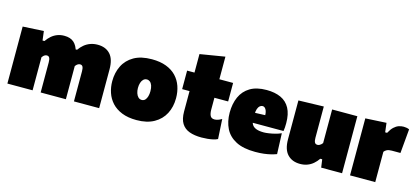

<svg xmlns="http://www.w3.org/2000/svg" viewBox="-59 -1159 3561 1633"><g transform="rotate(15 1722.0 -342.5)"><path d="M35 0Q35 -52 35 -101Q35 -150 35 -213V-263Q35 -322.5 35 -381.2Q35 -440 35 -502L219 -512L229 -431H246Q264 -457.5 286.5 -477Q309 -496.5 336.8 -507.2Q364.5 -518 399 -518Q453 -518 483.5 -490.5Q514 -463 526 -412H542Q546 -396.5 548 -379Q550 -361.5 550 -342Q550 -308.5 550 -276.5Q550 -244.5 550 -213Q550 -150 550 -101Q550 -52 550 0H328Q328 -52 328 -99.5Q328 -147 328 -200V-265Q328 -291.5 321.2 -304.8Q314.5 -318 298 -318Q290 -318 282.5 -314.5Q275 -311 268.5 -304.8Q262 -298.5 257 -291V-200Q257 -147 257 -99.5Q257 -52 257 0ZM621 0Q621 -52 621 -99.5Q621 -147 621 -200V-265Q621 -291.5 614.2 -304.8Q607.5 -318 591 -318Q583 -318 575.5 -314.5Q568 -311 561.2 -304.8Q554.5 -298.5 549 -291L516 -431H533Q551.5 -457.5 575 -477Q598.5 -496.5 627.8 -507.2Q657 -518 693 -518Q763 -518 803 -474.8Q843 -431.5 843 -342Q843 -308.5 843 -276.5Q843 -244.5 843 -213Q843 -150 843 -101Q843 -52 843 0Z M1175 16Q1099.5 16 1045.5 -5.8Q991.5 -27.5 957.2 -65Q923 -102.5 907 -150.5Q891 -198.5 891 -251Q891 -326 921 -386.5Q951 -447 1012.8 -482.5Q1074.5 -518 1170 -518Q1243.5 -518 1297 -497.5Q1350.5 -477 1385 -440.5Q1419.5 -404 1436.2 -355.5Q1453 -307 1453 -251Q1453 -174 1421.8 -113.8Q1390.5 -53.5 1328.5 -18.8Q1266.5 16 1175 16ZM1174 -161Q1192 -161 1203.8 -173.5Q1215.5 -186 1221.2 -206.5Q1227 -227 1227 -251Q1227 -281.5 1219.8 -301.5Q1212.5 -321.5 1200.2 -331.2Q1188 -341 1173 -341Q1155 -341 1142.5 -329.2Q1130 -317.5 1123.5 -297.2Q1117 -277 1117 -251Q1117 -227 1123.8 -206.5Q1130.5 -186 1143.2 -173.5Q1156 -161 1174 -161Z M1747 16Q1685.5 16 1640.8 -0.2Q1596 -16.5 1572 -55Q1548 -93.5 1548 -160Q1548 -181 1548 -206Q1548 -231 1548 -264.2Q1548 -297.5 1548 -342.8Q1548 -388 1548 -450Q1548 -513 1548 -563.2Q1548 -613.5 1548 -665L1767 -701Q1767 -660 1767 -621.5Q1767 -583 1767 -541.5Q1767 -500 1767 -450V-237Q1767 -200.5 1777.2 -180.8Q1787.5 -161 1815 -161Q1828 -161 1844 -166Q1860 -171 1878 -182L1888 -8Q1872.5 0.5 1849 5.8Q1825.5 11 1798.8 13.5Q1772 16 1747 16ZM1483 -339V-502H1888V-339Q1844.5 -339 1801.2 -339Q1758 -339 1718 -339H1616Z M2220 16Q2115 16 2050 -18Q1985 -52 1955 -112.2Q1925 -172.5 1925 -251Q1925 -329.5 1952 -389.8Q1979 -450 2035.2 -484Q2091.5 -518 2180 -518Q2254 -518 2306 -494Q2358 -470 2385.5 -419.2Q2413 -368.5 2413 -288Q2413 -266.5 2411.8 -250.2Q2410.5 -234 2408 -218L2221 -279Q2222 -285 2222.5 -291.5Q2223 -298 2223 -303Q2223 -337 2211.5 -357Q2200 -377 2182 -377Q2169.5 -377 2158.2 -368Q2147 -359 2140 -339.2Q2133 -319.5 2133 -287V-248Q2133 -219.5 2144.8 -200.8Q2156.5 -182 2182 -172.5Q2207.5 -163 2249 -163Q2265 -163 2291.2 -166.8Q2317.5 -170.5 2346.2 -177.8Q2375 -185 2399 -196L2406 -14Q2386 -6.5 2359 0.5Q2332 7.5 2297.2 11.8Q2262.5 16 2220 16ZM2008 -218V-300L2281 -310L2408 -298V-218Z M2615 16Q2544.5 16 2503.8 -27.5Q2463 -71 2463 -160Q2463 -194 2463 -219Q2463 -244 2463 -273Q2463 -328 2463 -366.2Q2463 -404.5 2463 -436Q2463 -467.5 2463 -502L2685 -508Q2685 -456.5 2685 -406Q2685 -355.5 2685 -303V-232Q2685 -206 2692 -192.5Q2699 -179 2717 -179Q2725.5 -179 2733.2 -182.8Q2741 -186.5 2747.8 -192.5Q2754.5 -198.5 2760 -206V-303Q2760 -355.5 2760 -403Q2760 -450.5 2760 -502H2982Q2982 -450.5 2982 -399.2Q2982 -348 2982 -273V-213Q2982 -150 2982 -101Q2982 -52 2982 0H2798L2788 -71H2771Q2753 -44.5 2730.2 -25Q2707.5 -5.5 2679 5.2Q2650.5 16 2615 16Z M3052 0Q3052 -52 3052 -101Q3052 -150 3052 -213V-263Q3052 -322.5 3052 -381.2Q3052 -440 3052 -502L3236 -512L3246 -431H3263Q3281.5 -466 3301.8 -484.8Q3322 -503.5 3343.2 -510.8Q3364.5 -518 3386 -518Q3394.5 -518 3409 -516Q3423.5 -514 3436 -508L3417 -295Q3394.5 -295 3376.8 -295Q3359 -295 3341 -295Q3327.5 -295 3316.8 -293Q3306 -291 3298 -287Q3290 -283 3284 -278Q3278 -273 3274 -267V-200Q3274 -147 3274 -99.5Q3274 -52 3274 0Z"/></g></svg>

Font: Commissioner Thin Black
Style: Regular
Weight: 900
Version: Version 1.000